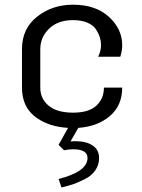

<svg xmlns="http://www.w3.org/2000/svg" viewBox="-20 -537 615 830"><path d="M233.3 236.7Q358.3 205 358.3 145.8Q358.3 108.3 295.8 108.3Q280 108.3 256.7 112.5L233.3 89.2L274.2 15.8Q187.5 10.8 131.2 -32.9Q75 -76.7 75 -158.3V-325Q75 -413.3 140.4 -465Q205.8 -516.7 295.8 -516.7Q393.3 -516.7 450.8 -464.2Q508.3 -411.7 508.3 -341.7Q508.3 -318.3 500 -291.7H404.2Q416.7 -316.7 416.7 -341.7Q416.7 -358.3 412.1 -374.2Q407.5 -390 395.8 -408.8Q384.2 -427.5 358.3 -438.8Q332.5 -450 295.8 -450Q230 -450 192.1 -412.9Q154.2 -375.8 154.2 -325V-158.3Q154.2 -110 190.4 -80Q226.7 -50 295.8 -50Q364.2 -50 396.7 -80.4Q429.2 -110.8 429.2 -158.3H508.3Q508.3 -80.8 455 -35.4Q401.7 10 318.3 15.8L285 74.2Q290.8 73.3 304.2 73.3Q353.3 73.3 380.8 92.1Q408.3 110.8 408.3 145.8Q408.3 175.8 392.1 199.2Q375.8 222.5 347.9 236.7Q320 250.8 298.8 258.3Q277.5 265.8 253.3 271.7Q248.3 272.5 245.8 273.3Z"/></svg>

Font: BoonBaan
Style: Regular
Weight: 400
Designer: Sungsit Sawaiwan
Foundry: FontUni
Version: Version 2.0